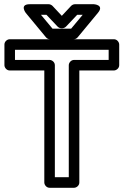

<svg xmlns="http://www.w3.org/2000/svg" viewBox="-20 -865 586 910"><path d="M240 -25V-556C240 -571 226 -581 215 -581H51V-629H495V-581H331C316 -581 306 -567 306 -556V-25ZM190 0C190 11 200 25 215 25H331C342 25 356 15 356 0V-531H520C531 -531 545 -541 545 -556V-654C545 -665 535 -679 520 -679H26C15 -679 1 -669 1 -654V-556C1 -545 11 -531 26 -531H190ZM346 -795H372L317 -729H229L174 -795H200L253 -739C258 -734 265 -731 271 -731H275C282 -731 289 -735 293 -739ZM335 -845C329 -845 322 -842 317 -837L273 -790L229 -837C225 -841 218 -845 211 -845H121C71 -845 102 -804 102 -804L198 -688C203 -682 210 -679 217 -679H329C336 -679 343 -682 348 -688L444 -804C476 -842 425 -845 425 -845Z"/></svg>

Font: Falling Sky
Style: Ou
Weight: 400
Designer: Paul D. Hunt
Foundry: Adobe Systems Incorporated
Version: Version 1.02